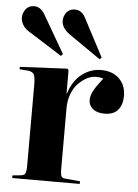

<svg xmlns="http://www.w3.org/2000/svg" viewBox="-56 -843 638 886"><g transform="rotate(5 263.5 -400.0)"><path d="M388.2 -581.1 241.2 -683.1Q203.1 -710.4 203.1 -743.2Q203.1 -765.1 216.6 -782.5Q230 -799.8 254.9 -799.8Q287.1 -799.8 304.2 -766.1L397 -589.8ZM209 -581.1 50.8 -681.2Q33.7 -691.9 23.9 -708.3Q14.2 -724.6 14.2 -742.2Q14.2 -762.7 27.8 -780.8Q41.5 -798.8 66.9 -798.8Q96.2 -798.8 116.2 -765.1L217.8 -589.8ZM34.2 0V-12.2L73.2 -16.1Q88.4 -17.6 93.3 -26.9Q98.1 -36.1 98.1 -62V-439.9Q98.1 -472.7 91.3 -485.4Q84.5 -498 63 -500L23.9 -502.9L24.9 -514.2L244.1 -524.9L250 -518.1V-411.1H252Q270.5 -469.7 310.8 -501Q351.1 -532.2 399.9 -532.2Q452.6 -532.2 483.9 -502Q515.1 -471.7 515.1 -421.9Q515.1 -382.3 495.1 -357.7Q475.1 -333 432.1 -333Q397.5 -333 378.2 -349.1Q358.9 -365.2 358.9 -390.1Q358.9 -409.7 370.1 -431.2Q381.3 -452.6 413.1 -494.1Q393.1 -500 371.6 -498.3Q350.1 -496.6 329.3 -483.6Q308.6 -470.7 292.2 -451.9Q275.9 -433.1 265.9 -404.8Q255.9 -376.5 255.9 -344.2V-61Q255.9 -36.1 260.7 -27.3Q265.6 -18.6 283.2 -18.1L347.2 -12.2V0Z"/></g></svg>

Font: Display Regular
Style: Bold
Weight: 700
Designer: Latin by Veronika Burian and Jose Scaglione. Greek by Irene Vlachou. Cyrillic by Vera Evstafieva.
Foundry: TypeTogether
Version: Version 3.002